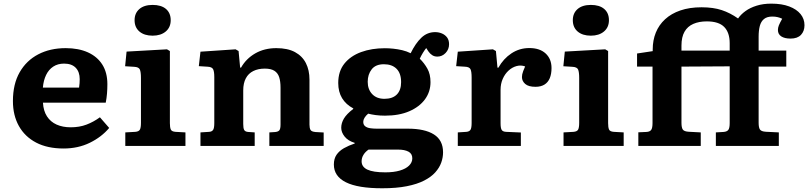

<svg xmlns="http://www.w3.org/2000/svg" viewBox="-20 -802 4441 1055"><path d="M329.5 14Q240.5 14 178.5 -18.5Q116.5 -51 83.7 -109.8Q51 -168.5 51 -246.5Q51 -340 88 -404.8Q125 -469.5 190.3 -503.5Q255.5 -537.5 341 -537.5Q411.5 -537.5 463 -514.3Q514.5 -491 542.3 -447Q570 -403 570 -339.5Q570 -314 568 -288.5Q566 -263 561 -238H216Q218.5 -193 238 -162.8Q257.5 -132.5 291 -117.5Q324.5 -102.5 368.5 -102.5Q416.5 -102.5 455.3 -117.3Q494 -132 529 -157.5L580 -99Q538 -49 473.5 -17.5Q409 14 329.5 14ZM215.5 -320.5H414.5Q416.5 -333.5 417.2 -344.8Q418 -356 418 -367Q418 -407 396 -429.7Q374 -452.5 332 -452.5Q297.5 -452.5 272.5 -436Q247.5 -419.5 233.3 -390Q219 -360.5 215.5 -320.5Z M668.5 0V-74.5L723 -77.5Q742.5 -79 748.5 -89.5Q754.5 -100 754.5 -127.5V-374Q754.5 -406 748.5 -420Q742.5 -434 716 -435L667.5 -438L675.5 -518.5L897.5 -531L913.5 -521.5V-125Q913.5 -102.5 918.3 -90.8Q923 -79 945 -77.5L999 -74.5V0ZM818.5 -606Q773 -606 746.2 -628.7Q719.5 -651.5 719.5 -691Q719.5 -729.5 745.7 -752.3Q772 -775 818.5 -775Q866 -775 892 -752.8Q918 -730.5 918 -691Q918 -652 890.8 -629Q863.5 -606 818.5 -606Z M1081.5 0V-74.5L1129 -77.5Q1144.5 -78.5 1151 -88.3Q1157.5 -98 1157.5 -125.5V-378.5Q1157.5 -409 1151 -421.7Q1144.5 -434.5 1120 -435.5L1072.5 -438.5L1081.5 -518L1274.5 -531L1291 -521.5L1299.5 -430.5H1304.5Q1332.5 -480 1382.8 -508.8Q1433 -537.5 1498.5 -537.5Q1560.5 -537.5 1600.8 -515.8Q1641 -494 1660.8 -455.2Q1680.5 -416.5 1680.5 -364.5V-117.5Q1680.5 -99 1685.8 -88.8Q1691 -78.5 1714 -76.5L1758.5 -74V0H1460V-74.5L1491.5 -76.5Q1508.5 -78 1515 -86Q1521.5 -94 1521.5 -118V-320Q1521.5 -355 1514 -378Q1506.5 -401 1487.7 -413Q1469 -425 1435 -425Q1398.5 -425 1371.8 -411.7Q1345 -398.5 1330.8 -371.7Q1316.5 -345 1316.5 -305V-120.5Q1316.5 -98 1321.5 -88.3Q1326.5 -78.5 1343 -77L1379.5 -74.5V0Z M2080.5 232.5Q2013.5 232.5 1963.5 224.3Q1913.5 216 1880.5 199.5Q1847.5 183 1831 158.7Q1814.5 134.5 1814.5 102Q1814.5 70 1829.2 48.5Q1844 27 1870 12.2Q1896 -2.5 1929 -13.5V-17Q1892.5 -28 1873.7 -51.5Q1855 -75 1855 -100Q1855 -125.5 1869.7 -150.5Q1884.5 -175.5 1921 -203.5V-206.5Q1881 -227.5 1859.7 -262.5Q1838.5 -297.5 1838.5 -346Q1838.5 -410 1872.2 -452.3Q1906 -494.5 1964 -515.8Q2022 -537 2094.5 -537Q2116.5 -537 2140.8 -534.5Q2165 -532 2189.8 -526.3Q2214.5 -520.5 2236.5 -509.5Q2263 -564 2295.3 -594.8Q2327.5 -625.5 2371 -625.5Q2391 -625.5 2408.5 -618Q2426 -610.5 2436.8 -596Q2447.5 -581.5 2447.5 -559Q2447.5 -531 2428.5 -511Q2409.5 -491 2383 -491Q2367 -491 2355 -498.8Q2343 -506.5 2334 -519.5L2322 -538Q2312.5 -526 2303.5 -511.3Q2294.5 -496.5 2286.5 -479.5Q2311.5 -455 2328.5 -424.5Q2345.5 -394 2345.5 -350.5Q2345.5 -298 2315.3 -256.5Q2285 -215 2229 -190.7Q2173 -166.5 2095.5 -166.5Q2067.5 -166.5 2043.8 -169.7Q2020 -173 2003 -177.5Q1989.5 -166 1982.8 -154.5Q1976 -143 1976 -132.5Q1976 -116.5 1986.5 -108.3Q1997 -100 2014 -97.5Q2031 -95 2049.5 -95H2221Q2314 -95 2364.3 -63.3Q2414.5 -31.5 2414.5 35Q2414.5 63.5 2404.5 91.5Q2394.5 119.5 2371.8 145Q2349 170.5 2310.5 190.2Q2272 210 2215.3 221.2Q2158.5 232.5 2080.5 232.5ZM2097 145Q2144 145 2177 135.2Q2210 125.5 2227.7 108Q2245.5 90.5 2245.5 68Q2245.5 42.5 2224.5 31.3Q2203.5 20 2167.5 20H2005Q1986.5 33 1976.8 49.3Q1967 65.5 1967 84.5Q1967 115 1998.8 130Q2030.5 145 2097 145ZM2092.5 -259Q2137 -259 2160.5 -282.8Q2184 -306.5 2184 -350.5Q2184 -399 2159 -424Q2134 -449 2089.5 -449Q2044 -449 2022.3 -421Q2000.5 -393 2000.5 -352.5Q2000.5 -311 2025 -285Q2049.5 -259 2092.5 -259Z M2495.5 0V-74.5L2542.5 -77.5Q2559 -79 2565.2 -88.8Q2571.5 -98.5 2571.5 -126.5V-375.5Q2571.5 -410 2565 -422.2Q2558.5 -434.5 2535 -435.5L2486.5 -438.5L2495.5 -518L2688.5 -531L2705 -521.5L2713.5 -430H2718.5Q2746 -479.5 2790.3 -508.8Q2834.5 -538 2888.5 -538Q2946 -538 2978.3 -508Q3010.5 -478 3010.5 -428Q3010.5 -395.5 3000.8 -372.2Q2991 -349 2971.3 -337Q2951.5 -325 2922.5 -325Q2884 -325 2866 -340.7Q2848 -356.5 2848 -378.5Q2848 -386 2849.5 -393.5Q2851 -401 2854.8 -411.2Q2858.5 -421.5 2865.5 -437Q2842.5 -445.5 2818.5 -439Q2794.5 -432.5 2774.5 -414.2Q2754.5 -396 2742.5 -368.7Q2730.5 -341.5 2730.5 -308.5V-125Q2730.5 -99 2736.3 -88.8Q2742 -78.5 2761 -77.5L2842 -74V0Z M3076.5 0V-74.5L3131 -77.5Q3150.5 -79 3156.5 -89.5Q3162.5 -100 3162.5 -127.5V-374Q3162.5 -406 3156.5 -420Q3150.5 -434 3124 -435L3075.5 -438L3083.5 -518.5L3305.5 -531L3321.5 -521.5V-125Q3321.5 -102.5 3326.3 -90.8Q3331 -79 3353 -77.5L3407 -74.5V0ZM3226.5 -606Q3181 -606 3154.2 -628.7Q3127.5 -651.5 3127.5 -691Q3127.5 -729.5 3153.7 -752.3Q3180 -775 3226.5 -775Q3274 -775 3300 -752.8Q3326 -730.5 3326 -691Q3326 -652 3298.8 -629Q3271.5 -606 3226.5 -606Z M3724.5 -524H3989.5V-564.5Q3989.5 -623 3959.5 -653.7Q3929.5 -684.5 3863.5 -684.5Q3821 -684.5 3789.5 -670.7Q3758 -657 3741.3 -627.7Q3724.5 -598.5 3724.5 -551.5ZM3487.5 0V-75L3532 -77Q3550.5 -78 3558 -88Q3565.5 -98 3565.5 -126V-436H3480.5V-508L3566.5 -521V-530.5Q3566.5 -580.5 3583.5 -622.7Q3600.5 -665 3634.5 -696.2Q3668.5 -727.5 3718.7 -744.7Q3769 -762 3835 -762Q3899 -762 3945.8 -746.5Q3992.5 -731 4035.5 -700.5Q4051 -723 4076.3 -741.2Q4101.5 -759.5 4137.3 -770.7Q4173 -782 4218.5 -782Q4276 -782 4316.8 -766.5Q4357.5 -751 4379 -724.5Q4400.5 -698 4400.5 -663.5Q4400.5 -631 4381.3 -610.5Q4362 -590 4324 -590Q4291.5 -590 4273 -602Q4254.5 -614 4254.5 -637.5Q4254.5 -649.5 4259.5 -662.2Q4264.5 -675 4278 -699Q4266.5 -704.5 4253.5 -707.7Q4240.5 -711 4223.5 -711Q4194.5 -711 4178 -697.5Q4161.5 -684 4155 -659.2Q4148.5 -634.5 4148.5 -601V-524H4300.5V-436H4148.5V-127.5Q4148.5 -100.5 4156 -90Q4163.5 -79.5 4188.5 -78L4259.5 -74.5V0H3913.5V-74.5L3956 -77Q3974.5 -78.5 3982 -88.3Q3989.5 -98 3989.5 -126V-437.5L3724.5 -436V-127.5Q3724.5 -100.5 3732 -90Q3739.5 -79.5 3764.5 -78L3830.5 -74.5V0Z"/></svg>

Font: Literata Variable Black
Style: Regular
Weight: 900
Designer: Latin by Veronika Burian and Jose Scaglione. Greek by Irene Vlachou. Cyrillic by Vera Evstafieva.
Foundry: TypeTogether
Version: Version 3.021